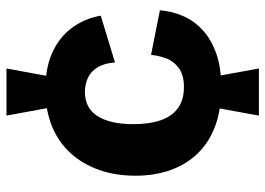

<svg xmlns="http://www.w3.org/2000/svg" viewBox="-136 -626 838 607"><g transform="rotate(-90 283.5 -323.0)"><path d="M246 -586 221 -722H370L345 -586ZM221 76 246 -61H345L370 76ZM309 -43Q240 -43 188.5 -62Q137 -81 102 -117Q67 -153 49 -203Q31 -253 31 -314Q31 -377 49 -428.5Q67 -480 101.5 -518.5Q136 -557 187 -578Q238 -599 304 -599Q373 -599 421.5 -576.5Q470 -554 499 -514.5Q528 -475 537 -424L389 -379Q387 -412 374 -433.5Q361 -455 340.5 -464.5Q320 -474 296 -474Q271 -474 252 -464.5Q233 -455 220 -435Q207 -415 200.5 -386.5Q194 -358 194 -321Q194 -268 207 -232.5Q220 -197 246 -179Q272 -161 311 -161Q349 -161 371 -177Q393 -193 402 -217.5Q411 -242 413 -265L554 -237Q551 -199 536 -164Q521 -129 491 -101.5Q461 -74 416.5 -58.5Q372 -43 309 -43Z"/></g></svg>

Font: Bricolage Grotesque 24pt ExtraBold
Style: Regular
Weight: 800
Designer: Mathieu Triay
Foundry: Atelier Triay
Version: Version 1.001;gftools[0.9.33.dev8+g029e19f]